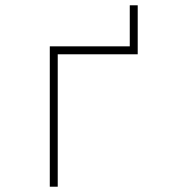

<svg xmlns="http://www.w3.org/2000/svg" viewBox="-20 -705 640 725"><path d="M168 0V-530H470V-685H500V-500H198V0Z"/></svg>

Font: Geist Mono Thin
Style: Regular
Weight: 100
Monospace: yes
Designer: Basement.studio, Andrés Briganti, Mateo Zaragoza
Foundry: Basement.studio, Vercel, Andrés Briganti, Guido Ferreyra, Mateo Zaragoza
Version: Version 1.500; ttfautohint (v1.8.4.7-5d5b)